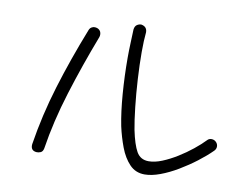

<svg xmlns="http://www.w3.org/2000/svg" viewBox="-75 -717 1150 897"><g transform="rotate(10 500.0 -268.5)"><path d="M662 75Q619 75 590.5 45Q562 15 544.5 -31.5Q527 -78 516 -128Q503 -193 496.5 -278Q490 -363 490 -448Q490 -483 491.5 -517.5Q493 -552 494 -583Q496 -599 505.5 -605.5Q515 -612 526 -612Q554 -607 554 -580Q552 -561 551 -537.5Q550 -514 550 -486Q550 -427 554 -358.5Q558 -290 565 -227Q572 -164 580 -122Q594 -54 612.5 -21.5Q631 11 670 11Q699 11 733.5 -3Q768 -17 803.5 -39Q839 -61 870 -86Q901 -111 922 -133Q930 -142 942 -142Q955 -142 964 -133Q973 -124 973 -112Q973 -100 964 -91Q936 -63 898 -34Q860 -5 818 20Q776 45 735.5 60Q695 75 662 75ZM146 60Q118 57 121 27Q143 -114 186 -254.5Q229 -395 287 -542Q291 -553 298.5 -557.5Q306 -562 313 -562Q327 -562 336 -554Q345 -546 345 -532Q345 -529 344.5 -526Q344 -523 343 -520Q288 -377 244 -235.5Q200 -94 180 36Q177 52 166.5 56.5Q156 61 146 60Z"/></g></svg>

Font: Hachi Maru Pop
Style: Regular
Weight: 400
Designer: Nontynet
Foundry: Nontynet
Version: Version 1.300